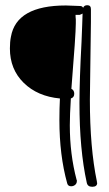

<svg xmlns="http://www.w3.org/2000/svg" viewBox="-20 -749 418 737"><path d="M325 -367Q325 -382 327 -516Q329 -648 329 -665V-714Q329 -729 315 -729Q303 -729 299 -719Q296 -726 287 -726Q241 -728 233 -728Q43 -728 22 -608Q18 -589 18 -563Q18 -483 71 -431Q124 -379 210 -371Q208 -333 208 -288Q208 -153 238 -45Q241 -34 253 -34Q262 -34 268.5 -39.5Q275 -45 275 -54V-57Q274 -58 274 -59Q248 -157 248 -268Q248 -308 252 -371Q265 -375 265 -389Q265 -403 254 -408Q271 -618 271 -659V-675Q270 -682 270 -692H286Q294 -695 297 -697Q297 -690 295.5 -653Q294 -616 293 -589Q285 -440 285 -354Q285 -175 313 -48Q316 -32 334 -32Q353 -32 353 -47L352 -49V-52Q325 -181 325 -367Z"/></svg>

Font: Neythal
Style: Regular
Weight: 400
Designer: Tharique Azeez
Foundry: Tharique Azeez
Version: Version 0.44